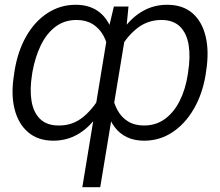

<svg xmlns="http://www.w3.org/2000/svg" viewBox="-20 -573 913 796"><path d="M321.3 203.1 428.2 -445.8 452.1 -545.9H512.7L502.9 -445.8L395.5 203.1ZM38.1 -263.2 39.6 -274.4Q52.7 -359.4 88.4 -421.9Q124 -484.4 177 -518.8Q230 -553.2 293.5 -553.2Q347.7 -553.2 384.5 -528.1Q421.4 -502.9 440.7 -455.1Q460 -407.2 460.9 -338.9L438 -203.6Q415 -136.2 380.4 -88.4Q345.7 -40.5 300.5 -15.1Q255.4 10.3 201.2 10.3Q137.7 10.3 96.7 -24.7Q55.7 -59.6 40.3 -121.3Q24.9 -183.1 38.1 -263.2ZM114.3 -273.9 112.8 -263.7Q103 -203.1 110.6 -155.3Q118.2 -107.4 146 -80.1Q173.8 -52.7 223.6 -52.7Q282.7 -52.2 327.1 -89.8Q371.6 -127.4 401.4 -185.1L429.7 -357.4Q425.3 -395.5 408.7 -425.5Q392.1 -455.6 364.3 -472.9Q336.4 -490.2 297.4 -490.2Q247.1 -490.2 210 -462.2Q172.9 -434.1 149.2 -385.3Q125.5 -336.4 114.3 -273.9ZM834 -273.9 832.5 -263.2Q819.3 -183.1 783.4 -121.3Q747.6 -59.6 694.8 -24.7Q642.1 10.3 577.6 10.3Q537.1 10.3 506.6 -4.2Q476.1 -18.6 455.3 -46.1Q434.6 -73.7 423.6 -113.5Q412.6 -153.3 411.6 -203.6L434.6 -338.9Q457.5 -405.8 492.4 -453.9Q527.3 -502 572.8 -527.6Q618.2 -553.2 673.3 -553.2Q737.3 -553.2 777.6 -518.6Q817.9 -483.9 832.8 -421.1Q847.7 -358.4 834 -273.9ZM758.3 -263.2 759.8 -273.9Q770 -336.9 762.2 -385.7Q754.4 -434.6 726.6 -462.4Q698.7 -490.2 648.9 -490.2Q589.4 -490.2 543.7 -451.9Q498 -413.6 471.7 -357.4L443.4 -185.1Q450.7 -147 466.8 -116.9Q482.9 -86.9 510.5 -69.8Q538.1 -52.7 577.1 -52.7Q627 -52.7 664.1 -80.1Q701.2 -107.4 725.1 -155Q749 -202.6 758.3 -263.2Z"/></svg>

Font: Inter 20pt Light
Style: Italic
Weight: 300
Italic angle: -9.3988°
Version: Version 4.001;git-66647c0bb